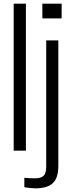

<svg xmlns="http://www.w3.org/2000/svg" viewBox="-20 -820 410 1045"><path d="M54.5 0V-800H121V0ZM210.5 -720V-800H315.5V-720ZM172.5 205Q159 205 142 203.2Q125 201.5 112.5 199V147.5Q124 149 140 149.8Q156 150.5 171 150.5Q203.5 150.5 217.5 136.5Q231.5 122.5 231.5 88V-600H297.5V83.5Q297.5 148 268 176.5Q238.5 205 172.5 205Z"/></svg>

Font: Big Shoulders Stencil Display
Style: Regular
Weight: 400
Designer: Patric King
Foundry: XO Type Co
Version: Version 1.000